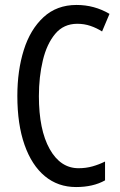

<svg xmlns="http://www.w3.org/2000/svg" viewBox="-20 -745 486 775"><path d="M292 -649Q237 -649 203 -608.5Q169 -568 153 -501.5Q137 -435 137 -357Q137 -221 180.5 -143.5Q224 -66 297 -66Q327 -66 353.5 -73.5Q380 -81 404 -93V-17Q356 10 287 10Q214 10 161 -34Q108 -78 79 -160.5Q50 -243 50 -358Q50 -460 76 -543Q102 -626 155.5 -675.5Q209 -725 289 -725Q361 -725 422 -689L392 -618Q370 -632 345 -640.5Q320 -649 292 -649Z"/></svg>

Font: Noto Sans ExtraCondensed
Style: Regular
Weight: 400
Width: 2
Designer: Monotype Design Team
Foundry: Monotype Imaging Inc.
Version: Version 2.013; ttfautohint (v1.8.4.7-5d5b)